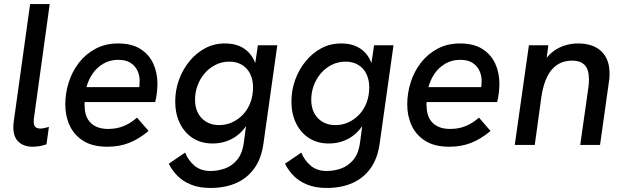

<svg xmlns="http://www.w3.org/2000/svg" viewBox="-20 -717 3087 950"><path d="M141 9Q98 9 72 -15Q46 -39 46 -87Q46 -93 46.5 -100.5Q47 -108 48 -115L129 -697H226L148 -133Q147 -128 147 -123.5Q147 -119 147 -114Q147 -96 155.5 -88.5Q164 -81 179 -81Q189 -81 199.5 -83.5Q210 -86 222 -89L210 -3Q191 4 173 6.5Q155 9 141 9Z M511 9Q439 9 393 -19.5Q347 -48 325 -95.5Q303 -143 303 -200Q303 -256 320 -309.5Q337 -363 370.5 -406.5Q404 -450 453 -476Q502 -502 564 -502Q632 -502 675 -474.5Q718 -447 738.5 -402Q759 -357 759 -302Q759 -281 756 -256.5Q753 -232 748 -212H399Q398 -206 398 -200Q398 -194 399 -189Q400 -136 430.5 -107.5Q461 -79 515 -79Q557 -79 591.5 -93Q626 -107 658 -135L715 -69Q669 -30 620 -10.5Q571 9 511 9ZM667 -267Q669 -283 670 -293Q671 -303 671 -318Q671 -344 660 -367.5Q649 -391 626 -406Q603 -421 565 -421Q523 -421 490.5 -401.5Q458 -382 437.5 -351.5Q417 -321 408 -286H698Z M1021 213Q967 213 926.5 197Q886 181 859 154Q832 127 815 93L896 38Q911 76 942 102.5Q973 129 1022 129Q1057 129 1092 117Q1127 105 1153.5 73.5Q1180 42 1187 -16L1203 -137L1216 -124Q1184 -63 1136.5 -35Q1089 -7 1032 -7Q975 -7 933.5 -34Q892 -61 869.5 -108Q847 -155 847 -214Q847 -271 865.5 -322Q884 -373 917 -413.5Q950 -454 994.5 -478Q1039 -502 1093 -502Q1158 -502 1198 -469Q1238 -436 1249 -382L1238 -372L1256 -493H1352L1284 -10Q1274 66 1239 115Q1204 164 1149 188.5Q1094 213 1021 213ZM1064 -98Q1100 -98 1130.5 -112.5Q1161 -127 1184 -152Q1207 -177 1219.5 -211Q1232 -245 1232 -285Q1232 -322 1218 -351Q1204 -380 1177.5 -396Q1151 -412 1115 -412Q1078 -412 1047 -396.5Q1016 -381 993 -354.5Q970 -328 957.5 -294Q945 -260 945 -223Q945 -186 959.5 -158Q974 -130 1001 -114Q1028 -98 1064 -98Z M1596 213Q1542 213 1501.5 197Q1461 181 1434 154Q1407 127 1390 93L1471 38Q1486 76 1517 102.5Q1548 129 1597 129Q1632 129 1667 117Q1702 105 1728.5 73.5Q1755 42 1762 -16L1778 -137L1791 -124Q1759 -63 1711.5 -35Q1664 -7 1607 -7Q1550 -7 1508.5 -34Q1467 -61 1444.5 -108Q1422 -155 1422 -214Q1422 -271 1440.5 -322Q1459 -373 1492 -413.5Q1525 -454 1569.5 -478Q1614 -502 1668 -502Q1733 -502 1773 -469Q1813 -436 1824 -382L1813 -372L1831 -493H1927L1859 -10Q1849 66 1814 115Q1779 164 1724 188.5Q1669 213 1596 213ZM1639 -98Q1675 -98 1705.5 -112.5Q1736 -127 1759 -152Q1782 -177 1794.5 -211Q1807 -245 1807 -285Q1807 -322 1793 -351Q1779 -380 1752.5 -396Q1726 -412 1690 -412Q1653 -412 1622 -396.5Q1591 -381 1568 -354.5Q1545 -328 1532.5 -294Q1520 -260 1520 -223Q1520 -186 1534.5 -158Q1549 -130 1576 -114Q1603 -98 1639 -98Z M2203 9Q2131 9 2085 -19.5Q2039 -48 2017 -95.5Q1995 -143 1995 -200Q1995 -256 2012 -309.5Q2029 -363 2062.5 -406.5Q2096 -450 2145 -476Q2194 -502 2256 -502Q2324 -502 2367 -474.5Q2410 -447 2430.5 -402Q2451 -357 2451 -302Q2451 -281 2448 -256.5Q2445 -232 2440 -212H2091Q2090 -206 2090 -200Q2090 -194 2091 -189Q2092 -136 2122.5 -107.5Q2153 -79 2207 -79Q2249 -79 2283.5 -93Q2318 -107 2350 -135L2407 -69Q2361 -30 2312 -10.5Q2263 9 2203 9ZM2359 -267Q2361 -283 2362 -293Q2363 -303 2363 -318Q2363 -344 2352 -367.5Q2341 -391 2318 -406Q2295 -421 2257 -421Q2215 -421 2182.5 -401.5Q2150 -382 2129.5 -351.5Q2109 -321 2100 -286H2390Z M2527 0 2597 -493H2693L2679 -386L2659 -388Q2678 -429 2706 -453.5Q2734 -478 2768.5 -490Q2803 -502 2840 -502Q2914 -502 2955 -463.5Q2996 -425 2996 -353Q2996 -342 2995.5 -332.5Q2995 -323 2993 -313L2949 0H2851L2891 -282Q2893 -294 2893.5 -304Q2894 -314 2894 -325Q2894 -373 2873 -395Q2852 -417 2811 -417Q2749 -417 2711 -373.5Q2673 -330 2659 -240L2626 0Z"/></svg>

Font: Hanken Grotesk Medium
Style: Italic
Weight: 500
Italic angle: -8°
Designer: Alfredo Marco Pradil
Foundry: Hanken Design Co.
Version: Version 3.013